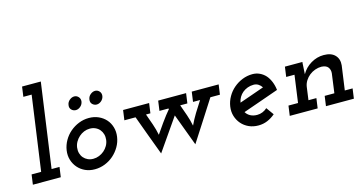

<svg xmlns="http://www.w3.org/2000/svg" viewBox="-80 -1101 2783 1475"><g transform="rotate(-15 1311.5 -363.5)"><path d="M46 -79H122L205 -671H139L150 -750H299L205 -79H268L257 0H35Z M354 -188Q360 -228 380.5 -264Q401 -300 432 -326.5Q463 -353 501.5 -368.5Q540 -384 582 -384Q624 -384 658.5 -368.5Q693 -353 716.5 -326.5Q740 -300 750.5 -264Q761 -228 755 -188Q749 -147 728.5 -111.5Q708 -76 677.5 -49Q647 -22 608 -6.5Q569 9 527 9Q485 9 451 -6.5Q417 -22 393.5 -49Q370 -76 359 -111.5Q348 -147 354 -188ZM437 -187Q434 -163 440 -142Q446 -121 459.5 -105.5Q473 -90 492.5 -81Q512 -72 536 -72Q560 -72 582.5 -81Q605 -90 623 -105.5Q641 -121 653 -142Q665 -163 668 -187Q671 -211 665 -232Q659 -253 645.5 -269Q632 -285 612 -294Q592 -303 568 -303Q544 -303 522 -294Q500 -285 482 -269Q464 -253 452 -232Q440 -211 437 -187ZM458 -520Q461 -543 479 -558Q497 -573 517 -573Q536 -573 550 -558Q564 -543 561 -520Q557 -497 539.5 -482.5Q522 -468 503 -468Q483 -468 468.5 -482.5Q454 -497 458 -520ZM624 -520Q627 -543 645 -558Q663 -573 683 -573Q702 -573 716 -558Q730 -543 727 -520Q723 -497 705.5 -482.5Q688 -468 669 -468Q649 -468 634.5 -482.5Q620 -497 624 -520Z M1399 -375H1613L1602 -296H1526Q1475 -215 1423.5 -136Q1372 -57 1321 23L1226 -232L1049 23Q1019 -57 989.5 -136.5Q960 -216 931 -296H842L853 -375H1060L1049 -296H1014Q1030 -252 1045 -208.5Q1060 -165 1069 -120Q1086 -146 1125 -200.5Q1164 -255 1195 -291L1192 -296H1121L1132 -375H1354L1343 -296H1286Q1302 -252 1317 -208.5Q1332 -165 1341 -120Q1362 -165 1388.5 -208.5Q1415 -252 1444 -296H1388Z M2035 -218 1893 -168Q1822 -143 1750 -118Q1762 -97 1785 -84.5Q1808 -72 1839 -72Q1862 -72 1882.5 -80.5Q1903 -89 1919 -104Q1930 -89 1940.5 -74Q1951 -59 1962 -44Q1933 -19 1899.5 -5Q1866 9 1828 9Q1786 9 1752 -6.5Q1718 -22 1694.5 -49Q1671 -76 1660 -111.5Q1649 -147 1655 -188Q1661 -228 1681.5 -264Q1702 -300 1733 -326.5Q1764 -353 1802.5 -368.5Q1841 -384 1883 -384Q1914 -384 1940.5 -371.5Q1967 -359 1987 -337Q2006 -315 2018.5 -284.5Q2031 -254 2035 -218ZM1871 -303Q1845 -303 1822.5 -294.5Q1800 -286 1783 -272Q1766 -258 1754.5 -238.5Q1743 -219 1739 -196Q1789 -213 1838 -230.5Q1887 -248 1936 -265Q1925 -282 1908.5 -292.5Q1892 -303 1871 -303Z M2377 -79H2454L2475 -234Q2477 -261 2462.5 -280.5Q2448 -300 2410 -302Q2384 -302 2359 -293Q2334 -284 2314 -268Q2294 -252 2280 -230Q2266 -208 2262 -182L2248 -79H2311L2300 0H2078L2089 -79H2165L2195 -296H2129L2140 -375H2279L2278 -366Q2276 -342 2275.5 -322.5Q2275 -303 2273 -279Q2300 -327 2348 -355.5Q2396 -384 2450 -384Q2509 -384 2539 -353Q2569 -322 2564 -272L2537 -79H2599L2588 0H2366Z"/></g></svg>

Font: Josefin Slab
Style: Bold Italic
Weight: 700
Italic angle: -12°
Designer: Santiago Orozco
Foundry: Typemade
Version: Version 2.000